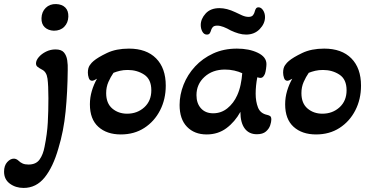

<svg xmlns="http://www.w3.org/2000/svg" viewBox="-152 -648 1834 944"><path d="M113 -497Q85 -498 68 -514Q51 -530 52 -559Q53 -590 73 -609.5Q93 -629 124 -628Q153 -627 169 -611Q185 -595 184 -566Q183 -536 164 -516.5Q145 -497 113 -497ZM-36 276Q-75 276 -103.5 255Q-132 234 -132 196Q-132 166 -116.5 149Q-101 132 -84 132Q-72 132 -61 142Q-52 151 -40.5 156Q-29 161 -12 161Q25 161 42.5 136.5Q60 112 67 74Q80 10 83 -46Q86 -102 86 -165Q86 -228 81.5 -261.5Q77 -295 54 -306Q39 -314 32 -320Q25 -326 25 -336Q25 -351 38.5 -367Q52 -383 74 -394Q96 -405 121 -405Q150 -405 162.5 -390Q175 -375 178.5 -352Q182 -329 181 -303Q180 -196 170.5 -99.5Q161 -3 135 82Q109 173 67.5 224.5Q26 276 -36 276Z M442 13Q373 13 331.5 -24.5Q290 -62 290 -135Q290 -169 299.5 -201Q309 -233 325 -261Q309 -251 301 -251Q289 -251 284.5 -264.5Q280 -278 280 -291Q280 -314 289.5 -327.5Q299 -341 308 -348Q329 -366 374 -387.5Q419 -409 482 -409Q568 -409 615.5 -361Q663 -313 663 -227Q663 -160 635 -105.5Q607 -51 557.5 -19Q508 13 442 13ZM473 -89Q523 -89 557.5 -120.5Q592 -152 592 -204Q592 -258 557 -281Q522 -304 476 -304Q455 -304 438 -300Q421 -296 406 -290Q392 -270 381 -245Q370 -220 370 -190Q370 -140 400 -114.5Q430 -89 473 -89Z M864 13Q804 13 767.5 -24.5Q731 -62 731 -132Q731 -182 750.5 -231.5Q770 -281 807 -321Q844 -361 896 -385Q948 -409 1013 -409Q1073 -409 1115.5 -388.5Q1158 -368 1158 -333Q1158 -324 1156 -309.5Q1154 -295 1151 -286Q1148 -278 1142.5 -271.5Q1137 -265 1128 -265Q1124 -265 1113 -268Q1109 -247 1107 -227Q1105 -207 1105 -187Q1105 -149 1116.5 -119.5Q1128 -90 1162 -83Q1171 -81 1176.5 -77Q1182 -73 1182 -60Q1182 -49 1176.5 -32Q1171 -15 1155.5 -1.5Q1140 12 1111 12Q1072 12 1051 -16.5Q1030 -45 1030 -98Q1003 -49 961.5 -18Q920 13 864 13ZM896 -91Q936 -91 966.5 -116Q997 -141 1014 -179Q1025 -203 1031 -231.5Q1037 -260 1039 -288Q1022 -296 1000 -301Q978 -306 954 -306Q893 -306 853.5 -270Q814 -234 814 -180Q814 -140 836 -115.5Q858 -91 896 -91ZM865 -478Q851 -478 843 -492.5Q835 -507 835 -525Q835 -555 859 -581.5Q883 -608 927 -608Q963 -608 1005 -588Q1021 -580 1038 -572.5Q1055 -565 1070 -565Q1086 -565 1092.5 -574Q1099 -583 1101 -593Q1103 -601 1107 -606.5Q1111 -612 1119 -612Q1132 -612 1141.5 -597.5Q1151 -583 1151 -564Q1151 -532 1125 -505Q1099 -478 1058 -478Q1040 -478 1021 -483.5Q1002 -489 983 -498Q964 -509 947 -515.5Q930 -522 916 -522Q900 -522 893.5 -514Q887 -506 885 -497Q883 -490 879 -484Q875 -478 865 -478Z M1402 13Q1333 13 1291.5 -24.5Q1250 -62 1250 -135Q1250 -169 1259.5 -201Q1269 -233 1285 -261Q1269 -251 1261 -251Q1249 -251 1244.5 -264.5Q1240 -278 1240 -291Q1240 -314 1249.5 -327.5Q1259 -341 1268 -348Q1289 -366 1334 -387.5Q1379 -409 1442 -409Q1528 -409 1575.5 -361Q1623 -313 1623 -227Q1623 -160 1595 -105.5Q1567 -51 1517.5 -19Q1468 13 1402 13ZM1433 -89Q1483 -89 1517.5 -120.5Q1552 -152 1552 -204Q1552 -258 1517 -281Q1482 -304 1436 -304Q1415 -304 1398 -300Q1381 -296 1366 -290Q1352 -270 1341 -245Q1330 -220 1330 -190Q1330 -140 1360 -114.5Q1390 -89 1433 -89Z"/></svg>

Font: Akaya Kanadaka
Style: Regular
Weight: 400
Designer: Vaishnavi Murthy Yerkadithaya, Juan Luis Blanco Aristondo
Version: Version 1.002; ttfautohint (v1.8.3)